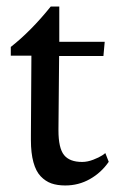

<svg xmlns="http://www.w3.org/2000/svg" viewBox="-20 -551 350 582"><path d="M133.8 -531.2H159.7V-424.3H297.4L293.5 -381.3H159.2L157.2 -159.2V-155.8Q157.2 -102.1 174.1 -81.1Q190.9 -60.1 229 -60.1Q245.1 -60.1 262.7 -66.9Q280.3 -73.7 290 -80.1L299.3 -86.9L309.6 -60.5Q286.6 -27.3 252.4 -8.1Q218.3 11.2 177.7 11.2Q153.8 11.2 135.7 4.9Q117.7 -1.5 103.3 -16.6Q88.9 -31.7 81.3 -59.3Q73.7 -86.9 73.7 -126.5V-141.6L75.2 -382.3H12.7V-408.7Q74.2 -457 133.8 -531.2Z"/></svg>

Font: Neuton
Style: Regular
Weight: 400
Designer: Brian M Zick
Version: Version 1.3